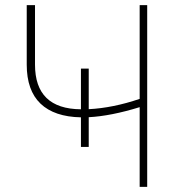

<svg xmlns="http://www.w3.org/2000/svg" viewBox="-20 -727 689 747"><path d="M325.2 -302.2Q419.9 -307.1 523.4 -342.3V-707H552.7V0H523.4V-310.1Q411.1 -275.4 325.2 -271V-155.3H294.9V-270.5Q191.4 -272.5 137.7 -323.7Q84 -375 84 -475.6V-707H116.2V-475.6Q116.2 -303.2 294.9 -301.8V-460H325.2Z"/></svg>

Font: Pretendard GOV Thin
Style: Regular
Weight: 100
Designer: Base glyphs from Inter by Rasmus Andersson; Hangeul glyphs from Noto Sans CJK(Source Han Sans) by Jang Soo-young and Kan
Foundry: Kil Hyung-jin
Version: Version 1.309